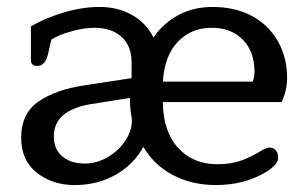

<svg xmlns="http://www.w3.org/2000/svg" viewBox="-20 -520 882 553"><path d="M41 -123Q41 -194 91.5 -228Q142 -262 222 -274L359 -295V-340Q359 -388 330 -414Q301 -440 252 -440Q223 -440 186.5 -430Q150 -420 128 -406L118 -363Q110 -330 87 -330Q78 -330 73.5 -334.5Q69 -339 69 -346V-444Q110 -468 163.5 -484Q217 -500 267 -500Q319 -500 360 -477Q401 -454 422 -412Q451 -454 494.5 -477Q538 -500 592 -500Q657 -500 705.5 -474Q754 -448 780.5 -401Q807 -354 807 -295Q807 -260 791 -226H449Q450 -141 493 -94Q536 -47 606 -47Q642 -47 670 -56Q698 -65 731 -85Q748 -95 756 -95Q767 -95 774 -87.5Q781 -80 781 -67Q781 -55 772.5 -45.5Q764 -36 747 -25Q684 13 602 13Q533 13 478.5 -15.5Q424 -44 393 -97Q364 -45 312 -16Q260 13 195 13Q131 13 86 -22.5Q41 -58 41 -123ZM708 -285Q713 -298 713 -314Q713 -371 679.5 -405.5Q646 -440 590 -440Q531 -440 492.5 -400Q454 -360 449 -285ZM360 -175Q359 -183 357.5 -192Q356 -201 355 -214Q355 -218 354.5 -224Q354 -230 355 -238L241 -220Q135 -202 135 -127Q135 -90 159.5 -69.5Q184 -49 224 -49Q258 -49 289.5 -67Q321 -85 340.5 -114Q360 -143 360 -175Z"/></svg>

Font: Maitree Medium
Style: Regular
Weight: 500
Designer: CadsonDemak Team
Foundry: CadsonDemak
Version: Version 1.010